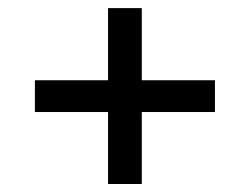

<svg xmlns="http://www.w3.org/2000/svg" viewBox="-20 -589 622 478"><path d="M66.9 -310.1V-389.2H249V-568.8H333V-389.2H515.1V-310.1H333V-130.9H249V-310.1Z"/></svg>

Font: Montserrat Medium
Style: Regular
Weight: 500
Designer: Julieta Ulanovsky
Foundry: Julieta Ulanovsky
Version: Version 7.200